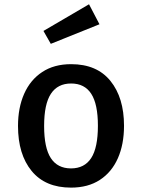

<svg xmlns="http://www.w3.org/2000/svg" viewBox="-20 -852 655 886"><path d="M308.2 -555.9Q427.2 -555.9 489.7 -478.5Q552.3 -401 552.3 -271.8Q552.3 -185.6 523.8 -121.5Q495.4 -57.4 440.8 -21.8Q386.2 13.8 307.7 13.8Q189.2 13.8 126.2 -62.8Q63.1 -139.5 63.1 -270.8Q63.1 -354.9 91.5 -419.2Q120 -483.6 174.9 -519.7Q229.7 -555.9 308.2 -555.9ZM308.2 -466.7Q246.2 -466.7 214.9 -419.2Q183.6 -371.8 183.6 -270.8Q183.6 -169.7 214.6 -122.3Q245.6 -74.9 307.7 -74.9Q369.7 -74.9 400.8 -122.6Q431.8 -170.3 431.8 -271.8Q431.8 -371.8 401 -419.2Q370.3 -466.7 308.2 -466.7ZM390.8 -832.3 439 -740 214.4 -649.7 180.5 -709.2Z"/></svg>

Font: Fira Code Medium
Style: Regular
Weight: 500
Designer: Carrois Corporate, Edenspiekermann AG, Nikita Prokopov
Foundry: Carrois Corporate, Edenspiekermann AG, Nikita Prokopov
Version: Version 6.002